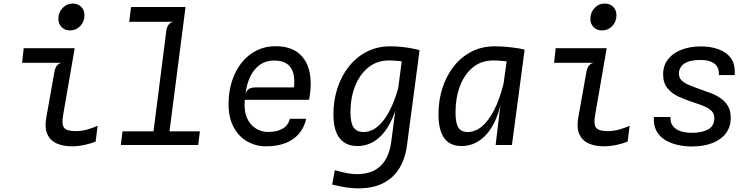

<svg xmlns="http://www.w3.org/2000/svg" viewBox="-20 -817 4238 1082"><path d="M374.5 -645.5Q346 -645.5 327.5 -663.8Q309 -682 309 -711Q309 -747 332.8 -772Q356.5 -797 390 -797Q418.5 -797 437.2 -778.8Q456 -760.5 456 -730.5Q456 -695 432.2 -670.2Q408.5 -645.5 374.5 -645.5ZM385 7.5Q334 7.5 298 -9.2Q262 -26 246.5 -61.2Q231 -96.5 240.5 -152.5L286.5 -411Q290.5 -434.5 301.2 -447.8Q312 -461 329 -463H104.5L113.5 -545.5H401L335.5 -167Q326.5 -114.5 342.2 -96.2Q358 -78 405 -78Q440 -78 470.8 -86.8Q501.5 -95.5 530 -108L519 -19Q492 -8 455.8 -0.2Q419.5 7.5 385 7.5Z M836.5 -9.5 917 -641.5Q920 -665 930.5 -678.5Q941 -692 958.5 -694L926 -721L932.5 -773H1025L926.5 -9.5ZM661 0 670.5 -77H1106.5L1097 0ZM708 -694 718.5 -777.5H1025.5L1003 -694Z M1479 7.5Q1421.5 7.5 1373.5 -19.8Q1325.5 -47 1296.8 -100.2Q1268 -153.5 1268 -230.5Q1268 -300 1287 -359.2Q1306 -418.5 1341 -462.8Q1376 -507 1424.5 -531.8Q1473 -556.5 1531.5 -556.5Q1616.5 -556.5 1664 -516.5Q1711.5 -476.5 1725 -408.2Q1738.5 -340 1721.5 -254.5H1359.5Q1354 -191.5 1372.2 -151.5Q1390.5 -111.5 1422.5 -92.5Q1454.5 -73.5 1490.5 -73.5Q1541 -73.5 1572.5 -91.8Q1604 -110 1613.5 -147.5H1705.5Q1695 -100 1666 -65Q1637 -30 1590.2 -11.2Q1543.5 7.5 1479 7.5ZM1363.5 -287.5Q1370 -309.5 1384.5 -317Q1399 -324.5 1421 -324.5H1636.5Q1642 -371.5 1632.5 -405.5Q1623 -439.5 1596.5 -457.8Q1570 -476 1524 -476Q1478.5 -476 1444.8 -452.2Q1411 -428.5 1390.5 -386Q1370 -343.5 1363.5 -287.5Z M1852 223 1867 142Q1952 168 2010.2 163.8Q2068.5 159.5 2105 134Q2141.5 108.5 2160 69Q2178.5 29.5 2184.5 -15.5L2241 -449.5L2253 -545.5L2344.5 -534L2273 5.5Q2267.5 48 2251.2 89.8Q2235 131.5 2204.8 165.8Q2174.5 200 2127 221.2Q2079.5 242.5 2011.5 244.5Q1943.5 246.5 1852 223ZM1994.5 6Q1928 6 1893.5 -38.5Q1859 -83 1859 -173.5Q1859 -251.5 1881.8 -320.8Q1904.5 -390 1946.5 -442.8Q1988.5 -495.5 2047.5 -525.8Q2106.5 -556 2179 -556Q2212 -556 2244.2 -552.5Q2276.5 -549 2302.8 -544Q2329 -539 2343.5 -534L2302.5 -460Q2301.5 -462.5 2286.2 -465.5Q2271 -468.5 2249.2 -471Q2227.5 -473.5 2206.8 -475Q2186 -476.5 2173.5 -476.5Q2104.5 -476.5 2055.8 -437Q2007 -397.5 1981 -331.2Q1955 -265 1955 -184.5Q1955 -124 1973 -98.5Q1991 -73 2028.5 -73Q2093 -73 2145.2 -144Q2197.5 -215 2231 -346L2240.5 -312L2226 -261.5Q2208.5 -178 2175.5 -118Q2142.5 -58 2096.8 -26Q2051 6 1994.5 6Z M2773 0 2796 -191.5 2838.5 -494.5 2856.5 -520 2936.5 -537 2865 0ZM2581 6Q2516 6 2483.5 -38.5Q2451 -83 2451 -173.5Q2451 -251.5 2473.2 -320.8Q2495.5 -390 2537 -442.8Q2578.5 -495.5 2637 -525.8Q2695.5 -556 2767.5 -556Q2800 -556 2833.2 -553Q2866.5 -550 2894 -545.8Q2921.5 -541.5 2936.5 -537L2908.5 -460Q2901.5 -462.5 2882.8 -465.5Q2864 -468.5 2840.5 -471Q2817 -473.5 2795.5 -475Q2774 -476.5 2761.5 -476.5Q2692.5 -476.5 2644.5 -437Q2596.5 -397.5 2571.8 -331.2Q2547 -265 2547 -184.5Q2547 -124 2562.8 -98.5Q2578.5 -73 2615 -73Q2658 -73 2695.8 -104.5Q2733.5 -136 2764.5 -196.5Q2795.5 -257 2817.5 -344.5L2827 -311L2808.5 -260.5Q2793 -177 2761 -117.2Q2729 -57.5 2683.2 -25.8Q2637.5 6 2581 6Z M3372.5 -645.5Q3344 -645.5 3325.5 -663.8Q3307 -682 3307 -711Q3307 -747 3330.8 -772Q3354.5 -797 3388 -797Q3416.5 -797 3435.2 -778.8Q3454 -760.5 3454 -730.5Q3454 -695 3430.2 -670.2Q3406.5 -645.5 3372.5 -645.5ZM3383 7.5Q3332 7.5 3296 -9.2Q3260 -26 3244.5 -61.2Q3229 -96.5 3238.5 -152.5L3284.5 -411Q3288.5 -434.5 3299.2 -447.8Q3310 -461 3327 -463H3102.5L3111.5 -545.5H3399L3333.5 -167Q3324.5 -114.5 3340.2 -96.2Q3356 -78 3403 -78Q3438 -78 3468.8 -86.8Q3499.5 -95.5 3528 -108L3517 -19Q3490 -8 3453.8 -0.2Q3417.5 7.5 3383 7.5Z M3877 8.5Q3840 8.5 3801.2 0.2Q3762.5 -8 3730.5 -26.8Q3698.5 -45.5 3680.2 -77.5Q3662 -109.5 3665 -157.5H3758.5Q3756.5 -125.5 3772.8 -105.8Q3789 -86 3817 -77.2Q3845 -68.5 3879 -68.5Q3935.5 -68.5 3970.2 -87.5Q4005 -106.5 4005.5 -150.5Q4006 -175 3991 -190.8Q3976 -206.5 3949.2 -217.8Q3922.5 -229 3886.5 -240.5Q3844 -254.5 3804.8 -272.2Q3765.5 -290 3741 -320.2Q3716.5 -350.5 3717 -401Q3718 -450 3745.8 -484.5Q3773.5 -519 3821.5 -537.2Q3869.5 -555.5 3930 -555.5Q3984 -555.5 4029 -539.5Q4074 -523.5 4099.5 -488.2Q4125 -453 4120 -394H4031Q4033 -419.5 4023 -438.5Q4013 -457.5 3989.5 -468.2Q3966 -479 3926 -479Q3867 -479 3836.8 -458.8Q3806.5 -438.5 3806 -402.5Q3806 -379 3821 -364Q3836 -349 3864.5 -337.2Q3893 -325.5 3932.5 -311.5Q3958.5 -302.5 3987.5 -291.5Q4016.5 -280.5 4041.8 -263Q4067 -245.5 4082.8 -218.5Q4098.5 -191.5 4098 -150Q4097.5 -102 4071.2 -66.5Q4045 -31 3995.8 -11.2Q3946.5 8.5 3877 8.5Z"/></svg>

Font: Spline Sans Mono
Style: Italic
Weight: 400
Italic angle: -4°
Monospace: yes
Designer: Eben Sorkin, Mirko Velimirovic
Foundry: Sorkin Type
Version: Version 1.004